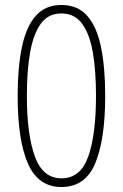

<svg xmlns="http://www.w3.org/2000/svg" viewBox="-20 -744 495 772"><path d="M403 -359Q403 -183 363 -87.5Q323 8 227 8Q134 8 92.5 -86Q51 -180 51 -358Q51 -472 68 -554Q85 -636 123.5 -680Q162 -724 227 -724Q293 -724 331.5 -679.5Q370 -635 386.5 -553Q403 -471 403 -359ZM88 -359Q88 -204 120 -115.5Q152 -27 227 -27Q304 -27 335 -115Q366 -203 366 -359Q366 -458 353.5 -532Q341 -606 310.5 -648Q280 -690 227 -690Q174 -690 144 -648.5Q114 -607 101 -533Q88 -459 88 -359Z"/></svg>

Font: Noto Sans Sinhala Condensed ExtraLight
Style: Regular
Weight: 200
Width: 3
Designer: Jelle Bosma - Monotype Design Team
Foundry: Monotype Imaging Inc.
Version: Version 2.006; ttfautohint (v1.8.4.7-5d5b)